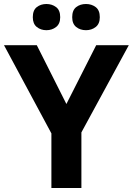

<svg xmlns="http://www.w3.org/2000/svg" viewBox="-20 -940 664 960"><path d="M312 -420 461 -714H624L387 -278V0H237V-273L0 -714H164ZM144 -854Q144 -889 164 -904.5Q184 -920 212 -920Q240 -920 260.5 -904.5Q281 -889 281 -854Q281 -821 260.5 -805Q240 -789 212 -789Q184 -789 164 -805Q144 -821 144 -854ZM341 -854Q341 -889 361 -904.5Q381 -920 410 -920Q438 -920 458.5 -904.5Q479 -889 479 -854Q479 -821 458.5 -805Q438 -789 410 -789Q381 -789 361 -805Q341 -821 341 -854Z"/></svg>

Font: Noto Sans Gurmukhi
Style: Bold
Weight: 700
Designer: Jelle Bosma - Monotype Design Team
Foundry: Monotype Imaging Inc.
Version: Version 2.004; ttfautohint (v1.8.4.7-5d5b)